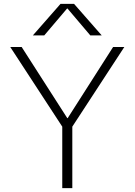

<svg xmlns="http://www.w3.org/2000/svg" viewBox="-20 -973 696 993"><path d="M327 -929 209 -790H150L293 -953H363L506 -790H447L329 -929ZM92 -730 328 -362H330L565 -730H623L354 -318V0H302V-318L33 -730Z"/></svg>

Font: Mplus 1p Light
Style: Regular
Weight: 300
Version: Version 1.061